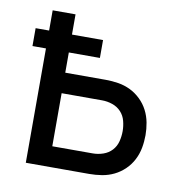

<svg xmlns="http://www.w3.org/2000/svg" viewBox="-65 -583 629 645"><g transform="rotate(10 250.0 -260.0)"><path d="M64 0V-390H18V-451H64V-520H142V-451H248V-390H142V-321H280Q302 -321 323.5 -317.5Q345 -314 364.5 -304.5Q384 -295 400 -279.5Q416 -264 426 -244.5Q436 -225 440 -203.5Q444 -182 444 -161Q444 -139 440 -117.5Q436 -96 426 -76.5Q416 -57 400 -41.5Q384 -26 364.5 -16.5Q345 -7 323.5 -3.5Q302 0 280 0ZM142 -70H280Q298 -70 315.5 -76Q333 -82 345 -95Q357 -108 361.5 -125.5Q366 -143 366 -161Q366 -178 361.5 -195.5Q357 -213 345 -226Q333 -239 315.5 -245Q298 -251 280 -251H142Z"/></g></svg>

Font: Iosevka Custom
Style: Regular
Weight: 400
Monospace: yes
Designer: Belleve Invis
Foundry: Belleve Invis
Version: Version 32.5.0; ttfautohint (v1.8.4)